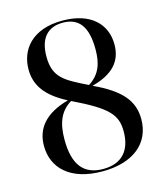

<svg xmlns="http://www.w3.org/2000/svg" viewBox="-110 -808 779 903"><g transform="rotate(-15 279.5 -357.0)"><path d="M278 10C425 10 517 -61 517 -181C517 -272 463 -332 336 -391C441 -419 486 -472 486 -553C486 -651 416 -724 278 -724C127 -724 65 -636 65 -543C65 -465 106 -407 206 -355C90 -323 42 -260 42 -177C42 -70 120 10 278 10ZM321 -399C213 -452 162 -477 162 -580C162 -667 202 -714 277 -714C355 -714 394 -664 394 -554C394 -486 378 -435 321 -399ZM284 0C192 0 143 -55 143 -180C143 -262 165 -315 220 -348C386 -268 422 -228 422 -146C422 -55 376 0 284 0Z"/></g></svg>

Font: Noto Serif Display Medium
Style: Regular
Weight: 500
Designer: Monotype Design Team
Foundry: Monotype Imaging Inc.
Version: Version 2.009